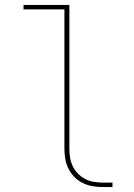

<svg xmlns="http://www.w3.org/2000/svg" viewBox="-20 -755 540 775"><path d="M395 0Q374 0 353.5 -3.5Q333 -7 314.5 -16Q296 -25 281 -40Q266 -55 256.5 -74Q247 -93 243.5 -113.5Q240 -134 240 -155V-717H75V-735H260V-155Q260 -136 263 -118Q266 -100 274 -83.5Q282 -67 295 -54Q308 -41 324 -32.5Q340 -24 358.5 -21Q377 -18 395 -18H434V0Z"/></svg>

Font: Iosevka SS18 Thin
Style: Regular
Weight: 100
Monospace: yes
Designer: Belleve Invis
Foundry: Belleve Invis
Version: Version 25.1.1; ttfautohint (v1.8.4)